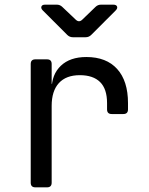

<svg xmlns="http://www.w3.org/2000/svg" viewBox="-20 -805 640 825"><path d="M132 0Q112 0 112 -20V-530Q112 -550 132 -550H182Q202 -550 202 -530V-445H221L202 -421Q202 -485 241.5 -522.5Q281 -560 351 -560Q437 -560 483.5 -508.5Q530 -457 530 -362V-335Q530 -315 510 -315H460Q440 -315 440 -335V-362Q440 -423 410 -452.5Q380 -482 323 -482Q264 -482 233 -448Q202 -414 202 -350V-20Q202 0 182 0ZM293 -645Q279 -645 269 -655L164 -760Q155 -769 158 -777Q161 -785 174 -785H224Q238 -785 248 -775L306 -720Q320 -707 334 -721L390 -775Q400 -785 414 -785H466Q480 -785 483 -777Q486 -769 477 -760L372 -655Q362 -645 348 -645Z"/></svg>

Font: Pitagon Sans Mono
Style: Regular
Weight: 400
Monospace: yes
Designer: Travis Tran
Foundry: Pitagon
Version: Version 1.001;gftools[0.9.26]